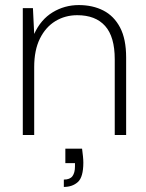

<svg xmlns="http://www.w3.org/2000/svg" viewBox="-20 -533 578 758"><path d="M70 0V-501H110L115 -399Q141 -456 188 -484.5Q235 -513 291 -513Q346 -513 388 -491.5Q430 -470 454 -424.5Q478 -379 478 -306V0H433V-299Q433 -388 395 -430.5Q357 -473 285 -473Q237 -473 198.5 -449.5Q160 -426 137.5 -380.5Q115 -335 115 -268V0ZM232 205V176Q256 176 266 162.5Q276 149 276 124V111H238V54H304Q306 69 307.5 83.5Q309 98 309 109Q309 166 287.5 185.5Q266 205 232 205Z"/></svg>

Font: DM Sans 17pt ExtraLight
Style: Regular
Weight: 250
Version: Version 4.004;gftools[0.9.30]